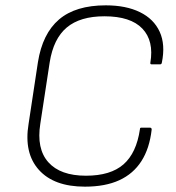

<svg xmlns="http://www.w3.org/2000/svg" viewBox="-20 -687 660 719"><path d="M298 12Q182 12 125.5 -51Q69 -114 87 -223L122 -454Q139 -561 201 -614Q263 -667 376 -667Q452 -667 504 -641.5Q556 -616 578 -568Q600 -520 586 -452Q585 -446 579 -446H548Q542 -446 543 -452Q557 -534 513 -580Q469 -626 371 -626Q280 -626 230 -584Q180 -542 166 -453L131 -224Q116 -130 161 -79.5Q206 -29 302 -29Q394 -29 442.5 -71.5Q491 -114 504 -203Q504 -209 509 -209H541Q548 -209 548 -202Q540 -131 509.5 -83.5Q479 -36 426.5 -12Q374 12 298 12Z"/></svg>

Font: Sofia Sans ExtraLight
Style: Italic
Weight: 250
Italic angle: -9°
Version: Version 4.100-B